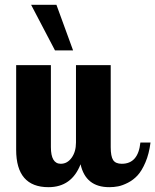

<svg xmlns="http://www.w3.org/2000/svg" viewBox="-20 -770 644 796"><path d="M47 -149V-500H191V-160Q191 -91 232 -91Q259 -91 277 -116Q295 -141 295 -179V-500H439V-160Q439 -122 449 -106.5Q459 -91 485 -91Q553 -91 562 -179H604Q598 -132 583 -97Q568 -62 550.5 -43Q533 -24 510.5 -12.5Q488 -1 470 2.5Q452 6 433 6Q335 6 314 -89Q277 6 181 6Q47 6 47 -149ZM109 -750H214L283 -561H208Z"/></svg>

Font: Lobster Two
Style: Bold
Weight: 700
Designer: Pablo Impallari
Foundry: Pablo Impallari. www.impallari.com
Version: Version 1.006